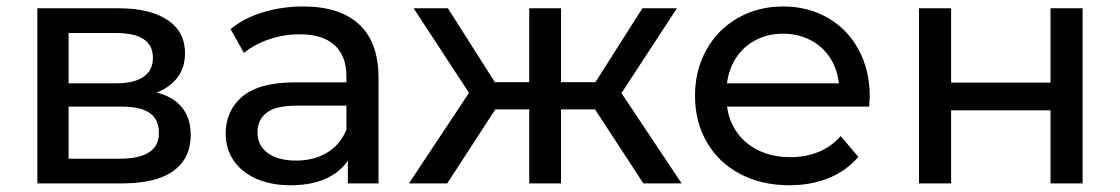

<svg xmlns="http://www.w3.org/2000/svg" viewBox="-20 -555 3389 581"><path d="M93 -529.9H339.7Q433.9 -529.9 486.9 -494.6Q539.9 -459.4 539.9 -393.7Q539.9 -329.9 489.7 -294Q439.6 -258.1 355.7 -258.1L370.4 -284.3Q464.6 -284.3 510.9 -249.1Q557.1 -214 557.1 -146.3Q557.1 -75.9 504.9 -37.9Q452.6 0 348.9 0H93ZM460.9 -152.3Q460.9 -193.6 433.1 -213Q405.4 -232.4 347.3 -232.4H187.6V-74.7H341.6Q460.9 -74.7 460.9 -152.3ZM442.7 -379.9Q442.7 -417.9 414.6 -436.5Q386.6 -455.1 331.3 -455.1H187.6V-302.9H331.3Q385.7 -302.9 414.2 -322.4Q442.7 -341.9 442.7 -379.9Z M1032.6 -111.9 1028.3 -133.1V-324.3Q1028.3 -385.6 992.4 -418.4Q956.4 -451.3 886.6 -451.3Q839.1 -451.3 794.5 -436.1Q749.9 -420.9 718.3 -394.7L677.7 -467Q718.1 -500.4 775.9 -517.9Q833.6 -535.4 897.6 -535.4Q1008.1 -535.4 1066.8 -481.2Q1125.4 -427 1125.4 -319.3V0H1032.6ZM662.9 -150.6Q662.9 -220.3 713.6 -263.1Q764.4 -305.9 876 -305.9H1043.6V-235.4H880.1Q814.1 -235.4 786.6 -213.7Q759.1 -192 759.1 -154.1Q759.1 -114.9 790.1 -92Q821.1 -69.1 875.9 -69.1Q930 -69.1 970 -93.2Q1010 -117.3 1028.3 -162.6L1046.9 -95.6Q1027.4 -47.9 979.6 -21.1Q931.7 5.6 859.6 5.6Q800 5.6 755.5 -14.1Q711 -33.9 686.9 -69.4Q662.9 -104.9 662.9 -150.6Z M1758.4 -257.9 1838.1 -307 2042.7 0H1926.9ZM1421.1 -307 1500.9 -257.9 1333.3 0H1217.4ZM1231.7 -529.9H1335.4L1503.4 -265.6L1412.6 -253.6ZM1438.9 -306.3H1610.7V-224H1438.9ZM1581.4 -529.9H1677.7V0H1581.4ZM1648.3 -306.3H1821.3V-224H1648.3ZM1755.9 -265.6 1923.9 -529.9H2028.4L1847.7 -253.6Z M2083.1 -265Q2083.1 -342.6 2117.6 -404.2Q2152 -465.9 2212.9 -500.6Q2273.9 -535.4 2349.6 -535.4Q2425.1 -535.4 2484.9 -501.1Q2544.6 -466.9 2578.2 -404.6Q2611.9 -342.3 2611.9 -262.3Q2611 -247.4 2610.1 -232.4H2159.3V-302.9H2558.9L2520 -278.4Q2520 -328.3 2498.8 -368.2Q2477.6 -408.1 2438.2 -430.6Q2398.9 -453 2349.6 -453Q2300.3 -453 2261 -430.6Q2221.7 -408.1 2200.1 -367.8Q2178.4 -327.4 2178.4 -275.9V-259.9Q2178.4 -207 2202.6 -166.1Q2226.7 -125.1 2270.5 -102.3Q2314.3 -79.4 2371.1 -79.4Q2418.1 -79.4 2456.9 -95.2Q2495.7 -111 2524 -143.1L2577.4 -80.3Q2541.7 -38.4 2488.3 -16.4Q2434.9 5.6 2368.6 5.6Q2284.3 5.6 2219.4 -28.8Q2154.4 -63.1 2118.8 -124.9Q2083.1 -186.6 2083.1 -265Z M2761 -529.9H2858.1V-305.1H3158.9V-529.9H3256V0H3158.9V-221.1H2858.1V0H2761Z"/></svg>

Font: iiserrat Thin
Style: Regular
Weight: 100
Designer: Akira Ohta
Foundry: Akira Ohta
Version: Version 1.200;Glyphs 3.3.1 (3343)